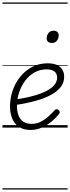

<svg xmlns="http://www.w3.org/2000/svg" viewBox="-20 -1030 566 1550"><path d="M226 19Q172 19 135 -4.5Q98 -28 79.5 -71Q61 -114 61 -171Q61 -239 83 -301.5Q105 -364 145.5 -413Q186 -462 241.5 -490.5Q297 -519 364 -519Q412 -519 441.5 -504.5Q471 -490 484.5 -465.5Q498 -441 498 -411Q498 -364 471.5 -329.5Q445 -295 401 -269.5Q357 -244 304 -227Q251 -210 197 -199Q143 -188 97 -181L101 -227Q142 -232 188.5 -241.5Q235 -251 279.5 -265Q324 -279 360.5 -298.5Q397 -318 419 -344Q441 -370 441 -404Q441 -437 418.5 -453.5Q396 -470 357 -470Q303 -470 259 -445.5Q215 -421 183.5 -379Q152 -337 134.5 -284Q117 -231 117 -176Q117 -129 130 -96.5Q143 -64 169.5 -47Q196 -30 236 -30Q277 -30 311.5 -48.5Q346 -67 373.5 -92.5Q401 -118 421 -140Q429 -149 437.5 -148.5Q446 -148 454 -141Q461 -134 462.5 -126.5Q464 -119 456 -109Q430 -76 394.5 -47Q359 -18 316.5 0.5Q274 19 226 19ZM398 -683Q380 -683 368.5 -692.5Q357 -702 357 -721Q357 -745 371.5 -763.5Q386 -782 413 -782Q431 -782 442.5 -772.5Q454 -763 454 -744Q454 -721 439.5 -702Q425 -683 398 -683ZM0 490H526V500H0ZM0 -20H526V0H0ZM0 -505H526V-500H0ZM0 -1010H526V-1000H0Z"/></svg>

Font: Playwrite AU QLD Guides
Style: Regular
Weight: 400
Designer: Veronika Burian, José Scaglione
Foundry: TypeTogether
Version: Version 1.003